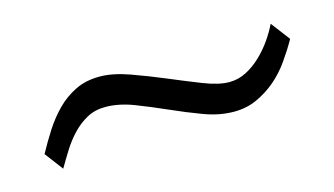

<svg xmlns="http://www.w3.org/2000/svg" viewBox="-34 -384 482 277"><g transform="rotate(-15 207.5 -245.5)"><path d="M399.9 -279.3Q391.6 -264.6 381.3 -250Q371.1 -235.4 357.9 -224.1Q344.7 -212.9 329.1 -205.8Q313.5 -198.7 294.9 -198.7Q272.9 -198.7 250 -207.3Q227.1 -215.8 204.1 -226.1Q181.2 -236.3 158.9 -244.9Q136.7 -253.4 116.7 -253.4Q101.1 -253.4 89.1 -246.8Q77.1 -240.2 67.4 -230Q57.6 -219.7 49.8 -207.3Q42 -194.8 35.2 -183.1L14.6 -210.4Q23.4 -226.6 33.4 -242.2Q43.5 -257.8 55.9 -270.3Q68.4 -282.7 84 -290.3Q99.6 -297.9 120.1 -297.9Q139.6 -297.9 164.3 -289.1Q189 -280.3 213.9 -269.8Q238.8 -259.3 261.2 -250.5Q283.7 -241.7 299.3 -241.7Q312.5 -241.7 324.5 -247.8Q336.4 -253.9 346.7 -263.7Q356.9 -273.4 365 -284.9Q373 -296.4 378.4 -307.6L399.9 -279.3Z"/></g></svg>

Font: Surma
Style: Regular
Weight: 400
Designer: Sue Lloyd-Williams
Foundry: Sylheti Translation And Research
Version: Version 3.000